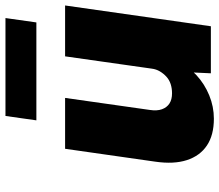

<svg xmlns="http://www.w3.org/2000/svg" viewBox="-70 -721 802 702"><g transform="rotate(-90 331.0 -370.0)"><path d="M248 11Q188 11 150 -14.5Q112 -40 96.5 -88Q81 -136 91 -204L138 -533H324L280 -223Q276 -197 282.5 -179Q289 -161 303.5 -151.5Q318 -142 341 -142Q359 -142 374.5 -147Q390 -152 401.5 -162.5Q413 -173 421 -186.5Q429 -200 431 -216L476 -533H662L586 0H414L419 -108L456 -120Q440 -83 407.5 -53Q375 -23 333.5 -6Q292 11 248 11ZM242 -638 258 -751H616L600 -638Z"/></g></svg>

Font: Lexend ExtBd
Style: Italic
Weight: 800
Italic angle: -8.13011°
Designer: Bonnie Shaver-Troup, Thomas Jockin
Foundry: Lexend
Version: Version 1.007